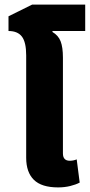

<svg xmlns="http://www.w3.org/2000/svg" viewBox="-20 -806 391 836"><path d="M233 10Q161 10 127.5 -23Q94 -56 94 -119V-565Q94 -622 75.5 -646.5Q57 -671 17 -671V-735L120 -786H351V-671H209L208 -667Q234 -652 244 -626Q254 -600 254 -555V-138Q254 -106 284 -106Q299 -106 314 -112L327 -11Q310 -2 285.5 4Q261 10 233 10Z"/></svg>

Font: Noto Sans Thai UI SemCond ExtBd
Style: Regular
Weight: 800
Width: 4
Designer: Monotype Design Team
Foundry: Monotype Imaging Inc.
Version: Version 2.000